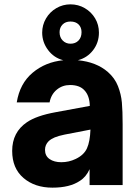

<svg xmlns="http://www.w3.org/2000/svg" viewBox="-20 -851 636 883"><path d="M544 -280V0H392V-73Q376 -37 347 -19Q301 12 221 12Q140 12 88 -32.5Q36 -77 36 -157Q36 -243 104 -289Q148 -319 236 -335L393 -364Q392 -411 368 -436Q346 -460 302 -460Q267 -460 241 -438.5Q215 -417 208 -380H57Q71 -467 130 -516.5Q189 -566 271 -574Q228 -585 201 -621Q174 -657 174 -701Q174 -736 191.5 -766Q209 -796 239 -813.5Q269 -831 304 -831Q340 -831 370 -813.5Q400 -796 417.5 -766.5Q435 -737 435 -701Q435 -655 408 -620Q381 -585 338 -574Q423 -566 476 -520Q508 -492 522.5 -455Q537 -418 540.5 -379.5Q544 -341 544 -280ZM304 -650Q327 -650 341 -664.5Q355 -679 355 -703Q355 -725 341.5 -738.5Q328 -752 304 -752Q281 -752 267.5 -738Q254 -724 254 -703Q254 -679 268.5 -664.5Q283 -650 304 -650ZM396 -255 277 -232Q248 -226 231.5 -219Q215 -212 204 -202Q187 -185 187 -162Q187 -134 208 -119.5Q229 -105 262 -105Q297 -105 328 -120Q366 -138 380 -169Q394 -200 396 -255Z"/></svg>

Font: Open Sauce One ExtraBold
Style: Regular
Weight: 800
Designer: Alfredo Marco Pradil
Foundry: Creative Sauce Fz LLC
Version: Version 1.477